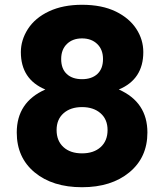

<svg xmlns="http://www.w3.org/2000/svg" viewBox="-20 -765 685 800"><path d="M321.8 15.1Q199.2 15.1 124.5 -46.6Q49.8 -108.4 49.8 -212.9Q49.8 -339.4 168.9 -392.1Q66.9 -434.6 66.9 -547.9Q66.9 -598.1 96.2 -644Q126.5 -690.9 184.6 -718Q242.7 -745.1 321.8 -745.1Q404.8 -745.1 462.9 -716.8Q518.6 -689.5 547.9 -644.8Q577.1 -600.1 577.1 -547.9Q577.1 -434.6 475.1 -392.1Q594.2 -339.4 594.2 -212.9Q594.2 -108.9 519 -46.9Q443.8 15.1 321.8 15.1ZM428.2 -223.1Q428.2 -267.6 398.9 -293.2Q369.6 -318.8 321.8 -318.8Q273.9 -318.8 244.9 -293.2Q215.8 -267.6 215.8 -223.1Q215.8 -178.2 244.4 -152.1Q272.9 -126 321.8 -126Q370.6 -126 399.4 -152.1Q428.2 -178.2 428.2 -223.1ZM409.2 -519Q409.2 -558.6 385 -581.8Q360.8 -605 321.8 -605Q282.7 -605 258.8 -581.8Q234.9 -558.6 234.9 -519Q234.9 -478.5 258.1 -456.8Q281.2 -435.1 321.8 -435.1Q362.3 -435.1 385.7 -456.8Q409.2 -478.5 409.2 -519Z"/></svg>

Font: Biathlonist
Style: Bold
Weight: 700
Designer: Go4gold
Foundry: Go4gold
Version: Version 3.010;FEAKit 1.0